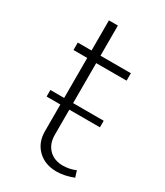

<svg xmlns="http://www.w3.org/2000/svg" viewBox="-161 -688 655 761"><g transform="rotate(30 167.0 -307.5)"><path d="M226 4Q173 4 140 -28Q107 -60 107 -112V-234H44V-264H107V-447H44V-481H107V-619H148V-481H287V-447H148V-264H288V-234H148V-119Q148 -78 172 -53.5Q196 -29 236 -29Q266 -29 294 -41L303 -12Q262 4 226 4Z"/></g></svg>

Font: Cantarell Light
Style: Regular
Weight: 300
Designer: Dave Crossland, Nikolaus Waxweiler, Florian Fecher, Jacques Le Bailly, Eben Sorkin, Alexei Vanyashin, Alexios Zavras, Em
Version: Version 0.303